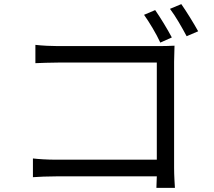

<svg xmlns="http://www.w3.org/2000/svg" viewBox="-20 -874 1040 933"><path d="M734 -825 680 -802C705 -767 740 -709 759 -667L815 -692C795 -730 758 -791 734 -825ZM861 -854 806 -831C833 -796 865 -739 887 -698L943 -722C922 -760 885 -820 861 -854ZM140 -104V-13C167 -15 212 -17 253 -17H742L740 39H830C829 23 826 -22 826 -58V-574C826 -598 828 -629 828 -652C809 -651 779 -650 754 -650H262C230 -650 186 -652 152 -656V-567C176 -568 225 -570 263 -570H742V-98H251C209 -98 165 -101 140 -104Z"/></svg>

Font: Noto Sans Mono CJK HK
Style: Regular
Weight: 400
Designer: Ryoko NISHIZUKA 西塚涼子 (kana, bopomofo & ideographs); Paul D. Hunt (Latin, Greek & Cyrillic); Sandoll Communications 산돌커뮤니
Foundry: Adobe
Version: Version 2.004;hotconv 1.0.118;makeotfexe 2.5.65603